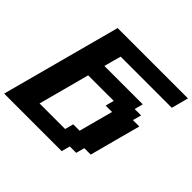

<svg xmlns="http://www.w3.org/2000/svg" viewBox="-203 -1101 1327 1327"><g transform="rotate(45 461.0 -437.5)"><path d="M0 0H562.5L579.1 -62.5H641.6L658.7 -125H721.2Q737.8 -187.5 771 -312.5Q804.2 -437.5 821.3 -500H758.8L775.9 -562.5H713.4L730 -625H355Q360.4 -646 371.6 -687.7Q382.8 -729.5 388.7 -750H888.7Q894.5 -770.5 905.5 -812.5Q916.5 -854.5 921.9 -875H234.4Q195.3 -729 117.2 -437.5Q39.1 -146 0 0ZM471.2 -125H221.2Q238.3 -187.5 271.5 -312.5Q304.7 -437.5 321.3 -500H571.3L554.7 -437.5H617.2Q606 -396 583.7 -312.5Q561.5 -229 550.3 -187.5H487.8Z"/></g></svg>

Font: Faithful 32x
Style: SemiboldOblique
Weight: 400
Foundry: Faithful Resource Pack
Version: Version 1.0; January 27, 2023